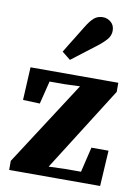

<svg xmlns="http://www.w3.org/2000/svg" viewBox="-87 -837 652 896"><g transform="rotate(10 239.0 -389.0)"><path d="M20 0V-43L291 -462L290 -432L284 -442L205 -439H106L142 -471L107 -330L27 -333L35 -489H451V-446L186 -27L190 -61L194 -47L277 -50H379L344 -18L380 -169H461L451 0ZM170 -587Q180 -604 190.5 -621Q201 -638 215 -660.5Q229 -683 249 -716Q269 -749 286 -763.5Q303 -778 328 -778Q349 -778 366 -763.5Q383 -749 383 -723Q383 -700 366.5 -681Q350 -662 321 -640Q294 -619 274.5 -604.5Q255 -590 240 -578Q225 -566 210 -555Z"/></g></svg>

Font: Source Serif 4 18pt
Style: Bold
Weight: 700
Designer: Frank Grießhammer
Foundry: Adobe Systems Incorporated
Version: Version 4.004;hotconv 1.0.116;makeotfexe 2.5.65601